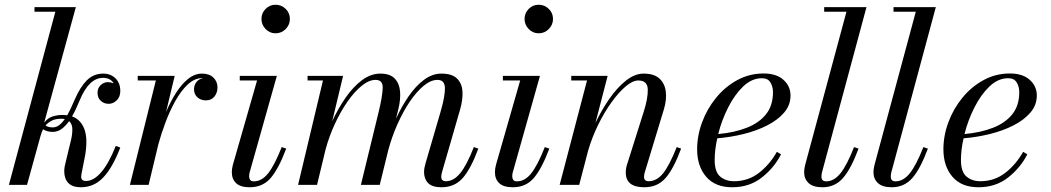

<svg xmlns="http://www.w3.org/2000/svg" viewBox="-20 -780 4432 810"><path d="M487.5 -157.5Q455 -73 415.8 -31.5Q376.5 10 321 10Q285.5 10 268.2 -8Q251 -26 251 -58Q251 -71.5 254.5 -85L267.5 -139.5Q272 -159 278.5 -184.5Q285 -210 285.2 -233.2Q285.5 -256.5 271.5 -269Q257 -248.5 240 -236Q223 -223.5 202.5 -223.5Q179.5 -223.5 161.5 -234.5Q158 -227 155 -219Q152 -211 150 -203L94 0H17.5L213.5 -730.5H125.5V-750H300L166.5 -263Q182.5 -283 202.5 -289Q222.5 -295 243.5 -295Q254 -295 263.5 -293.5Q272 -308.5 280 -325.8Q288 -343 296 -361.5Q318 -412.5 346.2 -441Q374.5 -469.5 415.5 -469.5Q447 -469.5 467.2 -449.5Q487.5 -429.5 487.5 -396.5Q487.5 -371 472.2 -356.5Q457 -342 438.5 -342Q419.5 -342 405.5 -354.2Q391.5 -366.5 391.5 -389Q391.5 -408.5 404.8 -421Q418 -433.5 435.5 -433.5Q447 -433.5 459.5 -428.5Q446 -451.5 414.5 -451.5Q355.5 -451.5 316.5 -357.5Q309 -339.5 301 -322Q293 -304.5 284 -289Q320 -276 335.5 -236.5Q351 -197 339.5 -126L323.5 -45Q322.5 -39 322.5 -34Q322.5 -16.5 343 -16.5Q374.5 -16.5 406.2 -52.5Q438 -88.5 468.5 -164.5ZM239 -279Q213.5 -279 197.8 -270.8Q182 -262.5 172 -250.5Q184 -242.5 202.5 -242.5Q217 -242.5 229.5 -252Q242 -261.5 253.5 -277.5Q247 -279 239 -279Z M637.5 -440.5H561V-460H717L680.5 -307.5Q699.5 -352 723 -388.8Q746.5 -425.5 774 -447.5Q801.5 -469.5 832.5 -469.5Q863 -469.5 880.2 -452.8Q897.5 -436 897.5 -411.5Q897.5 -388.5 884.5 -372.5Q871.5 -356.5 848.5 -356.5Q827 -356.5 812.8 -369.5Q798.5 -382.5 798.5 -403.5Q798.5 -421 808.8 -434Q819 -447 837.5 -450.5Q835.5 -450.5 833.5 -450.5Q801 -450.5 772.5 -424Q744 -397.5 720.2 -355Q696.5 -312.5 678.2 -263.8Q660 -215 648 -171L607 0H528Z M1083 -700Q1083 -725 1100.5 -742.5Q1118 -760 1142.5 -760Q1167.5 -760 1185.2 -742.5Q1203 -725 1203 -700Q1203 -675.5 1185.2 -657.5Q1167.5 -639.5 1142.5 -639.5Q1118 -639.5 1100.5 -657.5Q1083 -675.5 1083 -700ZM1187.5 -153Q1155 -67 1121.5 -28.5Q1088 10 1033.5 10Q994.5 10 976.2 -7.2Q958 -24.5 958 -53Q958 -68.5 962.5 -85L1064.5 -440.5H991.5V-460H1148L1033 -52Q1031 -45 1031 -36Q1031 -27.5 1035.2 -21.2Q1039.5 -15 1051 -15Q1084.5 -15 1111.2 -48.8Q1138 -82.5 1168.5 -159.5Z M1582 0H1502.5L1577.5 -308Q1593.5 -374 1594.5 -408.5Q1595.5 -443 1564.5 -443Q1536.5 -443 1505.8 -418Q1475 -393 1445.8 -351Q1416.5 -309 1392.2 -256.2Q1368 -203.5 1353 -147.5L1317.5 0H1237.5L1342.5 -440.5H1277.5V-460H1427.5L1381.5 -268.5Q1406.5 -322.5 1438.2 -368.2Q1470 -414 1507.2 -441.8Q1544.5 -469.5 1584.5 -469.5Q1625.5 -469.5 1645.2 -448.8Q1665 -428 1667.8 -394Q1670.5 -360 1660.5 -319.5L1650.5 -278.5Q1674 -330.5 1704 -374Q1734 -417.5 1769 -443.5Q1804 -469.5 1842 -469.5Q1887 -469.5 1908 -448.8Q1929 -428 1931 -394Q1933 -360 1921.5 -319.5L1844.5 -53Q1841.5 -42.5 1841.5 -34Q1841.5 -15.5 1861.5 -15.5Q1893.5 -15.5 1921.2 -49Q1949 -82.5 1979 -159.5L1998 -153Q1966 -67 1931.8 -28.5Q1897.5 10 1842.5 10Q1803 10 1786 -7.8Q1769 -25.5 1769 -54Q1769 -65 1771.2 -74.8Q1773.5 -84.5 1775.5 -92L1838.5 -308Q1857.5 -373 1857 -408Q1856.5 -443 1825.5 -443Q1797.5 -443 1767.2 -418Q1737 -393 1708.5 -350.8Q1680 -308.5 1656.5 -255.5Q1633 -202.5 1618 -146.5Z M2193 -700Q2193 -725 2210.5 -742.5Q2228 -760 2252.5 -760Q2277.5 -760 2295.2 -742.5Q2313 -725 2313 -700Q2313 -675.5 2295.2 -657.5Q2277.5 -639.5 2252.5 -639.5Q2228 -639.5 2210.5 -657.5Q2193 -675.5 2193 -700ZM2297.5 -153Q2265 -67 2231.5 -28.5Q2198 10 2143.5 10Q2104.5 10 2086.2 -7.2Q2068 -24.5 2068 -53Q2068 -68.5 2072.5 -85L2174.5 -440.5H2101.5V-460H2258L2143 -52Q2141 -45 2141 -36Q2141 -27.5 2145.2 -21.2Q2149.5 -15 2161 -15Q2194.5 -15 2221.2 -48.8Q2248 -82.5 2278.5 -159.5Z M2456.5 -440.5H2390V-460H2543.5L2492 -261.5Q2517.5 -315 2550.5 -362.8Q2583.5 -410.5 2620.8 -440Q2658 -469.5 2695.5 -469.5Q2739 -469.5 2761.8 -448.8Q2784.5 -428 2788.8 -393.8Q2793 -359.5 2781 -319.5L2700 -52.5Q2697 -43.5 2697 -34.5Q2697 -15.5 2716 -15.5Q2751 -15.5 2777.8 -49.2Q2804.5 -83 2835 -159.5L2853.5 -153Q2821.5 -67 2787.5 -28.5Q2753.5 10 2698 10Q2620 10 2620 -52Q2620 -62.5 2622 -72.8Q2624 -83 2626.5 -89.5L2695.5 -308Q2714 -366 2712.8 -403.2Q2711.5 -440.5 2672.5 -440.5Q2649.5 -440.5 2620 -415.8Q2590.5 -391 2560 -348.8Q2529.5 -306.5 2503.5 -253.5Q2477.5 -200.5 2461 -144L2423.5 0H2341Z M2995 -105Q2995 -55 3018.2 -35.2Q3041.5 -15.5 3076.5 -15.5Q3136 -15.5 3181.2 -50.2Q3226.5 -85 3257.5 -139.5L3275 -129Q3246 -72 3193.8 -31Q3141.5 10 3069 10Q2997 10 2959 -34.5Q2921 -79 2921 -150Q2921 -207.5 2942 -264.2Q2963 -321 3001 -367.5Q3039 -414 3090.2 -442Q3141.5 -470 3201.5 -470Q3255.5 -470 3285.2 -443.2Q3315 -416.5 3315 -377Q3315 -336.5 3288 -305Q3261 -273.5 3216.2 -250.8Q3171.5 -228 3116.5 -214.5Q3061.5 -201 3006 -196.5Q2995 -147 2995 -105ZM3194.5 -450Q3151.5 -450 3115.2 -415.2Q3079 -380.5 3051.8 -326.5Q3024.5 -272.5 3010 -214.5Q3077.5 -220.5 3129.8 -240.8Q3182 -261 3211.5 -297.8Q3241 -334.5 3241 -391Q3241 -414.5 3230.2 -432.2Q3219.5 -450 3194.5 -450Z M3602 -153Q3570 -67 3536 -28.5Q3502 10 3449.5 10Q3410.5 10 3391.5 -7.5Q3372.5 -25 3372.5 -53Q3372.5 -63 3374 -70.8Q3375.5 -78.5 3377 -85L3551 -730.5H3457V-750H3635.5L3447.5 -52Q3445.5 -43.5 3445.5 -34.5Q3445.5 -15 3465.5 -15Q3498.5 -15 3525.8 -49Q3553 -83 3583 -159.5Z M3894.5 -153Q3862.5 -67 3828.5 -28.5Q3794.5 10 3742 10Q3703 10 3684 -7.5Q3665 -25 3665 -53Q3665 -63 3666.5 -70.8Q3668 -78.5 3669.5 -85L3843.5 -730.5H3749.5V-750H3928L3740 -52Q3738 -43.5 3738 -34.5Q3738 -15 3758 -15Q3791 -15 3818.2 -49Q3845.5 -83 3875.5 -159.5Z M4034 -105Q4034 -55 4057.2 -35.2Q4080.5 -15.5 4115.5 -15.5Q4175 -15.5 4220.2 -50.2Q4265.5 -85 4296.5 -139.5L4314 -129Q4285 -72 4232.8 -31Q4180.5 10 4108 10Q4036 10 3998 -34.5Q3960 -79 3960 -150Q3960 -207.5 3981 -264.2Q4002 -321 4040 -367.5Q4078 -414 4129.2 -442Q4180.5 -470 4240.5 -470Q4294.5 -470 4324.2 -443.2Q4354 -416.5 4354 -377Q4354 -336.5 4327 -305Q4300 -273.5 4255.2 -250.8Q4210.5 -228 4155.5 -214.5Q4100.5 -201 4045 -196.5Q4034 -147 4034 -105ZM4233.5 -450Q4190.5 -450 4154.2 -415.2Q4118 -380.5 4090.8 -326.5Q4063.5 -272.5 4049 -214.5Q4116.5 -220.5 4168.8 -240.8Q4221 -261 4250.5 -297.8Q4280 -334.5 4280 -391Q4280 -414.5 4269.2 -432.2Q4258.5 -450 4233.5 -450Z"/></svg>

Font: Bodoni* 11pt
Style: Italic
Weight: 400
Italic angle: -13°
Version: Version 2.3